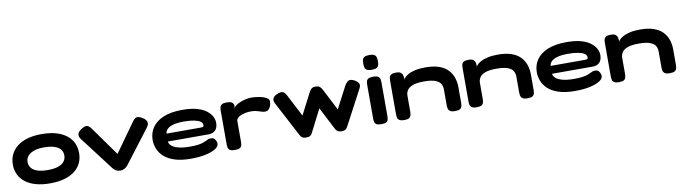

<svg xmlns="http://www.w3.org/2000/svg" viewBox="-34 -1344 7072 1988"><g transform="rotate(-10 3502.0 -349.5)"><path d="M376 17Q290 17 225 -1.5Q160 -20 116 -54.5Q72 -89 49.5 -136.5Q27 -184 27 -240Q27 -298 49.5 -345.5Q72 -393 115.5 -428Q159 -463 224 -482Q289 -501 375 -501Q490 -501 567.5 -468Q645 -435 684.5 -377Q724 -319 724 -241Q724 -184 702 -137Q680 -90 636 -55.5Q592 -21 527 -2Q462 17 376 17ZM375 -123Q442 -123 485 -138Q528 -153 548.5 -180Q569 -207 569 -243Q569 -280 548.5 -306Q528 -332 484.5 -346.5Q441 -361 374 -361Q308 -361 265.5 -344.5Q223 -328 202.5 -301.5Q182 -275 182 -242Q182 -206 202.5 -179Q223 -152 266 -137.5Q309 -123 375 -123Z M1114 13Q1089 13 1070 2.5Q1051 -8 1038 -24L770 -376Q746 -406 750.5 -432Q755 -458 792 -482Q833 -509 855.5 -501.5Q878 -494 899 -463L1114 -162L1329 -463Q1351 -495 1373 -501Q1395 -507 1435 -482Q1473 -459 1477.5 -432Q1482 -405 1458 -375L1190 -24Q1176 -8 1157.5 2.5Q1139 13 1114 13Z M1856 19Q1752 19 1683 -4Q1614 -27 1573 -65Q1532 -103 1514.5 -149Q1497 -195 1497 -241Q1497 -313 1535.5 -370.5Q1574 -428 1653 -461.5Q1732 -495 1854 -495Q1945 -495 2006 -477.5Q2067 -460 2104.5 -431Q2142 -402 2159 -368.5Q2176 -335 2176 -304Q2176 -250 2149 -224Q2122 -198 2081 -198H1650Q1651 -175 1674 -153.5Q1697 -132 1745 -119Q1793 -106 1866 -106Q1917 -106 1950.5 -110.5Q1984 -115 2004.5 -122Q2025 -129 2038.5 -136Q2052 -143 2063.5 -148Q2075 -153 2091 -153Q2106 -154 2119 -148.5Q2132 -143 2142 -123Q2150 -109 2151.5 -99Q2153 -89 2151 -79Q2148 -54 2110.5 -31.5Q2073 -9 2008 5Q1943 19 1856 19ZM1650 -281H2006Q2021 -281 2031.5 -283Q2042 -285 2042 -305Q2042 -325 2021 -340Q2000 -355 1957 -364Q1914 -373 1848 -373Q1779 -373 1736.5 -361Q1694 -349 1673 -328.5Q1652 -308 1650 -281Z M2319 9Q2282 9 2266.5 -1.5Q2251 -12 2247.5 -30Q2244 -48 2244 -67V-416Q2244 -436 2248 -453Q2252 -470 2267.5 -480.5Q2283 -491 2320 -491Q2355 -491 2370.5 -481.5Q2386 -472 2390 -459.5Q2394 -447 2394 -438L2382 -408Q2387 -423 2406 -439Q2425 -455 2453 -467.5Q2481 -480 2514 -488Q2547 -496 2579 -496Q2595 -496 2618 -494Q2641 -492 2666.5 -487Q2692 -482 2713.5 -473.5Q2735 -465 2749 -453.5Q2763 -442 2763 -426Q2763 -385 2744.5 -356.5Q2726 -328 2697 -328Q2680 -328 2665 -332.5Q2650 -337 2634 -342Q2618 -347 2598.5 -351.5Q2579 -356 2551 -356Q2520 -356 2492 -350.5Q2464 -345 2442.5 -335.5Q2421 -326 2408 -313Q2395 -300 2395 -285V-65Q2395 -46 2391.5 -28.5Q2388 -11 2372 -1Q2356 9 2319 9Z M3068 10Q3042 10 3028.5 1.5Q3015 -7 3008.5 -19.5Q3002 -32 2995 -44L2809 -397Q2799 -417 2800.5 -433.5Q2802 -450 2814.5 -463.5Q2827 -477 2850 -486Q2889 -503 2910.5 -494.5Q2932 -486 2948 -454L3069 -221L3181 -438Q3186 -447 3193.5 -460Q3201 -473 3214.5 -483Q3228 -493 3253 -493Q3280 -493 3294.5 -482.5Q3309 -472 3316 -459.5Q3323 -447 3328 -438L3440 -220L3556 -442Q3575 -477 3596 -491.5Q3617 -506 3654 -489Q3689 -473 3703 -450.5Q3717 -428 3700 -396L3513 -43Q3506 -32 3499.5 -19Q3493 -6 3479.5 2Q3466 10 3441 10Q3415 10 3401.5 1.5Q3388 -7 3380.5 -19.5Q3373 -32 3367 -44L3254 -264L3142 -44Q3135 -32 3129 -19.5Q3123 -7 3109.5 1.5Q3096 10 3068 10Z M3858 9Q3822 9 3806.5 -1.5Q3791 -12 3787.5 -29.5Q3784 -47 3784 -66V-415Q3784 -435 3787.5 -452Q3791 -469 3807 -479.5Q3823 -490 3859 -490Q3896 -490 3911.5 -479Q3927 -468 3930.5 -451Q3934 -434 3934 -413V-65Q3934 -46 3930.5 -28.5Q3927 -11 3911.5 -1Q3896 9 3858 9ZM3858 -563Q3821 -563 3805 -574Q3789 -585 3785.5 -603Q3782 -621 3782 -641Q3782 -662 3785.5 -679.5Q3789 -697 3805.5 -707.5Q3822 -718 3859 -718Q3897 -718 3912.5 -707Q3928 -696 3932 -678Q3936 -660 3936 -640Q3936 -620 3932 -602Q3928 -584 3912.5 -573.5Q3897 -563 3858 -563Z M4100 8Q4064 8 4048 -3Q4032 -14 4028.5 -31Q4025 -48 4025 -67V-419Q4025 -438 4029 -454.5Q4033 -471 4049 -481Q4065 -491 4101 -491Q4132 -491 4147 -480.5Q4162 -470 4167 -456Q4172 -442 4172 -430Q4172 -418 4174 -417L4169 -395Q4170 -406 4184.5 -422.5Q4199 -439 4227.5 -455Q4256 -471 4301 -481Q4346 -491 4408 -491Q4493 -491 4551 -470.5Q4609 -450 4644 -413Q4679 -376 4694.5 -328.5Q4710 -281 4710 -228V-66Q4710 -48 4706 -30.5Q4702 -13 4686.5 -2.5Q4671 8 4635 8Q4598 8 4582 -3Q4566 -14 4562 -31Q4558 -48 4558 -67V-236Q4558 -265 4544 -291Q4530 -317 4489 -333.5Q4448 -350 4369 -350Q4290 -350 4248.5 -333.5Q4207 -317 4191 -291Q4175 -265 4175 -236V-66Q4175 -48 4171 -30.5Q4167 -13 4152 -2.5Q4137 8 4100 8Z M4862 8Q4826 8 4810 -3Q4794 -14 4790.5 -31Q4787 -48 4787 -67V-419Q4787 -438 4791 -454.5Q4795 -471 4811 -481Q4827 -491 4863 -491Q4894 -491 4909 -480.5Q4924 -470 4929 -456Q4934 -442 4934 -430Q4934 -418 4936 -417L4931 -395Q4932 -406 4946.5 -422.5Q4961 -439 4989.5 -455Q5018 -471 5063 -481Q5108 -491 5170 -491Q5255 -491 5313 -470.5Q5371 -450 5406 -413Q5441 -376 5456.5 -328.5Q5472 -281 5472 -228V-66Q5472 -48 5468 -30.5Q5464 -13 5448.5 -2.5Q5433 8 5397 8Q5360 8 5344 -3Q5328 -14 5324 -31Q5320 -48 5320 -67V-236Q5320 -265 5306 -291Q5292 -317 5251 -333.5Q5210 -350 5131 -350Q5052 -350 5010.5 -333.5Q4969 -317 4953 -291Q4937 -265 4937 -236V-66Q4937 -48 4933 -30.5Q4929 -13 4914 -2.5Q4899 8 4862 8Z M5895 19Q5791 19 5722 -4Q5653 -27 5612 -65Q5571 -103 5553.5 -149Q5536 -195 5536 -241Q5536 -313 5574.5 -370.5Q5613 -428 5692 -461.5Q5771 -495 5893 -495Q5984 -495 6045 -477.5Q6106 -460 6143.5 -431Q6181 -402 6198 -368.5Q6215 -335 6215 -304Q6215 -250 6188 -224Q6161 -198 6120 -198H5689Q5690 -175 5713 -153.5Q5736 -132 5784 -119Q5832 -106 5905 -106Q5956 -106 5989.5 -110.5Q6023 -115 6043.5 -122Q6064 -129 6077.5 -136Q6091 -143 6102.5 -148Q6114 -153 6130 -153Q6145 -154 6158 -148.5Q6171 -143 6181 -123Q6189 -109 6190.5 -99Q6192 -89 6190 -79Q6187 -54 6149.5 -31.5Q6112 -9 6047 5Q5982 19 5895 19ZM5689 -281H6045Q6060 -281 6070.5 -283Q6081 -285 6081 -305Q6081 -325 6060 -340Q6039 -355 5996 -364Q5953 -373 5887 -373Q5818 -373 5775.5 -361Q5733 -349 5712 -328.5Q5691 -308 5689 -281Z M6358 8Q6322 8 6306 -3Q6290 -14 6286.5 -31Q6283 -48 6283 -67V-419Q6283 -438 6287 -454.5Q6291 -471 6307 -481Q6323 -491 6359 -491Q6390 -491 6405 -480.5Q6420 -470 6425 -456Q6430 -442 6430 -430Q6430 -418 6432 -417L6427 -395Q6428 -406 6442.5 -422.5Q6457 -439 6485.5 -455Q6514 -471 6559 -481Q6604 -491 6666 -491Q6751 -491 6809 -470.5Q6867 -450 6902 -413Q6937 -376 6952.5 -328.5Q6968 -281 6968 -228V-66Q6968 -48 6964 -30.5Q6960 -13 6944.5 -2.5Q6929 8 6893 8Q6856 8 6840 -3Q6824 -14 6820 -31Q6816 -48 6816 -67V-236Q6816 -265 6802 -291Q6788 -317 6747 -333.5Q6706 -350 6627 -350Q6548 -350 6506.5 -333.5Q6465 -317 6449 -291Q6433 -265 6433 -236V-66Q6433 -48 6429 -30.5Q6425 -13 6410 -2.5Q6395 8 6358 8Z"/></g></svg>

Font: Fredoka Expanded SemiBold
Style: Regular
Weight: 600
Width: 7
Designer: Ben Nathan
Foundry: Milena B. Brandão, Ben Nathan
Version: Version 2.001